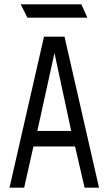

<svg xmlns="http://www.w3.org/2000/svg" viewBox="-20 -871 503 890"><path d="M233 -623H232Q212 -532 192.5 -443.5Q173 -355 153 -264H310ZM92 -1H24L184 -701H279L439 -1H372L328 -192H135ZM357 -851 385 -789H107L76 -851Z"/></svg>

Font: Marvel
Style: Bold
Weight: 700
Designer: Carolina Trebol
Foundry: Carolina Trebol
Version: Version 1.001